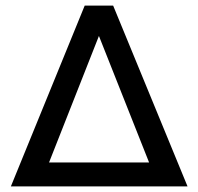

<svg xmlns="http://www.w3.org/2000/svg" viewBox="-20 -669 712 689"><path d="M19 0 284 -649H386L653 0ZM156 -86H515L335 -540Z"/></svg>

Font: Syne Med Modified
Style: Regular
Weight: 500
Designer: Lucas Descroix
Foundry: Bonjour Monde
Version: Version 2.200